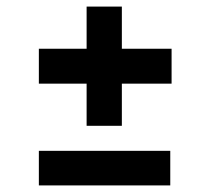

<svg xmlns="http://www.w3.org/2000/svg" viewBox="-20 -612 640 583"><path d="M243 -592H350V-230H243ZM501 -464V-358H98V-464ZM497 -154V-49H98V-154Z"/></svg>

Font: BioRhyme
Style: Bold
Weight: 700
Designer: Aoife Mooney
Foundry: Aoife Mooney Type
Version: Version 1.600;gftools[0.9.33]